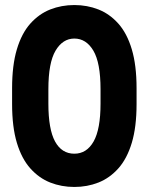

<svg xmlns="http://www.w3.org/2000/svg" viewBox="-20 -732 591 762"><path d="M28 -319Q28 -228 47 -165Q66 -102 100.5 -63.5Q135 -25 179.5 -7.5Q224 10 275 10Q326 10 370.5 -7.5Q415 -25 449.5 -63.5Q484 -102 503 -165Q522 -228 522 -319V-382Q522 -473 503 -536.5Q484 -600 449.5 -638.5Q415 -677 370.5 -694.5Q326 -712 275 -712Q224 -712 179.5 -694.5Q135 -677 100.5 -638.5Q66 -600 47 -536.5Q28 -473 28 -382ZM172 -321V-378Q172 -483 200.5 -531Q229 -579 275 -579Q322 -579 350.5 -531Q379 -483 379 -378V-321Q379 -219 351.5 -170.5Q324 -122 275 -122Q225 -122 198.5 -170.5Q172 -219 172 -321Z"/></svg>

Font: Phudu SemiBold
Style: Regular
Weight: 600
Version: Version 1.005;gftools[0.9.23]